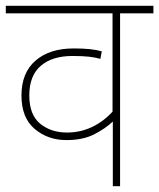

<svg xmlns="http://www.w3.org/2000/svg" viewBox="-20 -642 549 662"><path d="M509 -596H394V0H369V-223Q344 -199 305 -179Q266 -159 209 -159Q145 -159 99.5 -197.5Q54 -236 54 -313Q54 -391 102.5 -433Q151 -475 234 -475Q267 -475 290.5 -472.5Q314 -470 331 -465L326 -439Q309 -444 287 -446.5Q265 -449 230 -449Q160 -449 120.5 -415Q81 -381 81 -313Q81 -246 118.5 -215.5Q156 -185 211 -185Q257 -185 297 -204Q337 -223 368 -257V-596H0V-622H509Z"/></svg>

Font: Noto Sans Devanagari Thin
Style: Regular
Weight: 100
Designer: Jelle Bosma - Monotype Design Team
Foundry: Monotype Imaging Inc.
Version: Version 2.004; ttfautohint (v1.8.4.7-5d5b)